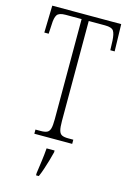

<svg xmlns="http://www.w3.org/2000/svg" viewBox="-138 -781 724 1068"><g transform="rotate(15 224.0 -246.5)"><path d="M113 0V-24H143Q167 -24 179.5 -30Q192 -36 197 -53.5Q202 -71 202 -108V-684H110Q72 -684 61 -667.5Q50 -651 49 -612L46 -558H21L25 -714H422L426 -558H401L399 -612Q397 -651 386.5 -667.5Q376 -684 337 -684H243V-109Q243 -72 248 -54Q253 -36 265.5 -30Q278 -24 302 -24H331V0ZM182 208Q187 172 192 136Q197 100 200 61H246V71Q241 92 233 119.5Q225 147 216 174Q207 201 198 221H182Z"/></g></svg>

Font: Noto Serif Bengali ExtraCondensed ExtraLight
Style: Regular
Weight: 200
Width: 2
Designer: Juan Bruce, Universal Thirst, Indian Type Foundry and the Monotype Design Team.
Foundry: Monotype Imaging Inc.
Version: Version 2.003; ttfautohint (v1.8.4.7-5d5b)